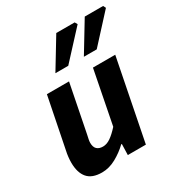

<svg xmlns="http://www.w3.org/2000/svg" viewBox="-178 -882 965 1022"><g transform="rotate(-30 305.0 -370.5)"><path d="M155 12Q94 12 66 -21Q38 -54 38 -115Q38 -132 40 -150Q42 -168 46 -186L108 -496H244L186 -203Q183 -189 180.5 -177.5Q178 -166 178 -156Q178 -130 191 -117.5Q204 -105 228 -105Q251 -105 274.5 -121Q298 -137 327 -169L391 -496H528L430 0H319L321 -67H317Q284 -35 241.5 -11.5Q199 12 155 12ZM203 -570 314 -753H427L436 -737L282 -570ZM378 -570 489 -753H602L610 -737L457 -570Z"/></g></svg>

Font: Source Sans 3
Style: Bold Italic
Weight: 700
Italic angle: -11°
Designer: Paul D. Hunt
Foundry: Adobe
Version: Version 3.052;hotconv 1.1.0;makeotfexe 2.6.0